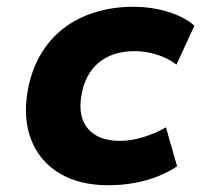

<svg xmlns="http://www.w3.org/2000/svg" viewBox="-20 -536 600 567"><path d="M300 11Q214 11 156 -24Q98 -59 73 -121Q48 -183 61 -263Q71 -324 98 -371.5Q125 -419 166 -451Q207 -483 260 -499.5Q313 -516 374 -516Q429 -516 478 -500.5Q527 -485 554 -460L501 -345Q477 -364 444 -374.5Q411 -385 377 -385Q345 -385 318.5 -376.5Q292 -368 271.5 -351Q251 -334 238 -309Q225 -284 220 -252Q210 -189 241 -154.5Q272 -120 334 -120Q368 -120 404.5 -131.5Q441 -143 470 -160L503 -45Q480 -29 448 -16Q416 -3 378.5 4Q341 11 300 11Z"/></svg>

Font: Nunito Sans 6pt ExtraBold
Style: Italic
Weight: 800
Italic angle: -9°
Version: Version 3.101;gftools[0.9.27]